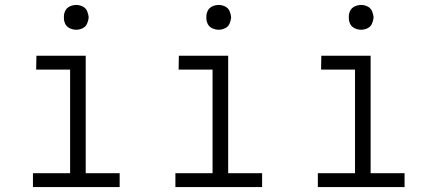

<svg xmlns="http://www.w3.org/2000/svg" viewBox="-20 -755 1765 775"><path d="M113 0V-56H263V-474H126L127 -530H326V-56H463V0ZM288 -635Q274 -635 261.5 -641Q249 -647 243 -659Q238 -670 238 -681V-689Q238 -700 243 -711Q249 -723 261.5 -729Q274 -735 288 -735Q301 -735 313.5 -729Q326 -723 331.5 -710.5Q337 -698 338 -685Q337 -672 331.5 -659.5Q326 -647 313.5 -641Q301 -635 288 -635Z M688 0V-56H838V-474H701L702 -530H901V-56H1038V0ZM863 -635Q849 -635 836.5 -641Q824 -647 818 -659Q813 -670 813 -681V-689Q813 -700 818 -711Q824 -723 836.5 -729Q849 -735 863 -735Q876 -735 888.5 -729Q901 -723 906.5 -710.5Q912 -698 913 -685Q912 -672 906.5 -659.5Q901 -647 888.5 -641Q876 -635 863 -635Z M1263 0V-56H1413V-474H1276L1277 -530H1476V-56H1613V0ZM1438 -635Q1424 -635 1411.5 -641Q1399 -647 1393 -659Q1388 -670 1388 -681V-689Q1388 -700 1393 -711Q1399 -723 1411.5 -729Q1424 -735 1438 -735Q1451 -735 1463.5 -729Q1476 -723 1481.5 -710.5Q1487 -698 1488 -685Q1487 -672 1481.5 -659.5Q1476 -647 1463.5 -641Q1451 -635 1438 -635Z"/></svg>

Font: Jozsika Light
Style: Regular
Weight: 300
Monospace: yes
Designer: Belleve Invis
Foundry: Belleve Invis
Version: 2.1.0